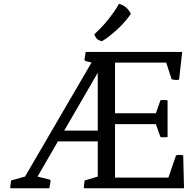

<svg xmlns="http://www.w3.org/2000/svg" viewBox="-20 -1006 1042 1026"><path d="M39.1 -41.5 113.8 -62.5 469.2 -671.9 434.6 -680.2 431.2 -687 438 -728.5H953.6L937 -580.1Q918 -576.7 897 -582.5L868.2 -671.4H594.7V-400.9H813L837.4 -470.2Q851.1 -473.6 875.5 -470.2V-273.9Q854.5 -270.5 837.4 -273.9L813 -342.8H594.7V-57.1H879.9L920.9 -175.8Q937.5 -180.7 959 -175.8L963.4 0H430.2L427.7 -4.4L432.1 -41.5L502.4 -62.5V-250.5H289.6L180.7 -62.5L247.1 -45.9L250.5 -39.1L243.7 0H37.1L34.2 -4.4ZM502.4 -308.1V-617.2L323.2 -308.1ZM524.9 -785.6Q510.3 -788.6 500.5 -796.4Q490.7 -804.2 483.9 -822.8Q542.5 -875.5 589.4 -943.4Q604.5 -964.8 615.7 -985.8Q659.7 -973.6 679.2 -932.1Q638.7 -871.6 570.8 -817.9Q548.8 -800.3 524.9 -785.6Z"/></svg>

Font: Trykker
Style: Regular
Weight: 400
Designer: Magnus Gaarde
Foundry: Magnus Gaarde
Version: Version 1.001